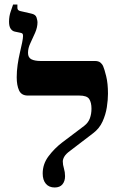

<svg xmlns="http://www.w3.org/2000/svg" viewBox="-20 -820 536 850"><path d="M222 10Q197 10 183 -6.5Q169 -23 169 -52Q169 -94 195 -128.5Q221 -163 255 -189L353 -263Q371 -277 378 -296.5Q385 -316 385 -339Q385 -366 375 -381.5Q365 -397 331 -397H103Q75 -397 64.5 -419.5Q54 -442 54 -478Q54 -505 58 -533Q62 -561 68 -586.5Q74 -612 78 -631.5Q82 -651 82 -661Q82 -669 79 -671.5Q76 -674 70 -675L46 -680Q35 -682 27.5 -692.5Q20 -703 20 -724Q20 -748 27.5 -769.5Q35 -791 38 -800H57V-785Q57 -774 70 -771L118 -760Q138 -756 142 -742Q146 -728 146 -722Q146 -699 135.5 -675Q125 -651 114.5 -629Q104 -607 104 -586Q104 -565 119 -557.5Q134 -550 160 -550H400Q416 -550 424.5 -543Q433 -536 437 -526Q442 -515 450 -483Q458 -451 458 -405Q458 -378 453 -345.5Q448 -313 434 -282Q420 -251 392 -230L290 -152Q272 -139 265 -127Q258 -115 258 -105Q258 -91 263 -74.5Q268 -58 268 -40Q268 -18 256.5 -4Q245 10 222 10Z"/></svg>

Font: Frank Ruhl Libre SemiBold
Style: Regular
Weight: 600
Designer: Yanek Iontef
Foundry: Fontef
Version: Version 6.003;gftools[0.9.30]